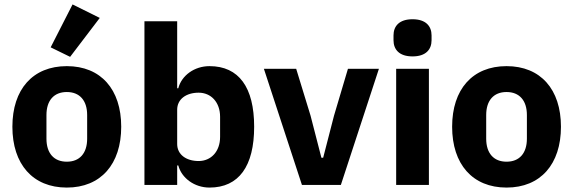

<svg xmlns="http://www.w3.org/2000/svg" viewBox="-20 -836 2592 868"><path d="M297 -579 431 -755 308 -816 209 -622ZM282 12C436 12 528 -94 528 -263C528 -432 436 -537 282 -537C128 -537 36 -432 36 -263C36 -94 128 12 282 12ZM282 -105C224 -105 190 -143 190 -209V-316C190 -382 224 -420 282 -420C340 -420 374 -382 374 -316V-209C374 -143 340 -105 282 -105Z M633 -740V0H781V-88H786C801 -31 859 12 927 12C1060 12 1129 -85 1129 -263C1129 -441 1060 -537 927 -537C859 -537 801 -495 786 -437H781V-740ZM878 -108C822 -108 781 -137 781 -185V-340C781 -388 822 -417 878 -417C934 -417 975 -374 975 -308V-217C975 -151 934 -108 878 -108Z M1345 0H1521L1693 -525H1553L1490 -313L1441 -123H1433L1384 -313L1319 -525H1173Z M1845 -581C1905 -581 1931 -612 1931 -654V-676C1931 -718 1905 -749 1845 -749C1785 -749 1759 -718 1759 -676V-654C1759 -612 1785 -581 1845 -581ZM1771 -525V0H1919V-525Z M2270 12C2424 12 2516 -94 2516 -263C2516 -432 2424 -537 2270 -537C2116 -537 2024 -432 2024 -263C2024 -94 2116 12 2270 12ZM2270 -105C2212 -105 2178 -143 2178 -209V-316C2178 -382 2212 -420 2270 -420C2328 -420 2362 -382 2362 -316V-209C2362 -143 2328 -105 2270 -105Z"/></svg>

Font: Braiins Sans
Style: Bold
Weight: 700
Designer: Mike Abbink, Paul van der Laan, Pieter van Rosmalen, Jiri Chlebus, Lubos Buracinsky
Foundry: Bold Monday, Sudetype
Version: Version 1.000;hotconv 1.0.109;makeotfexe 2.5.65596